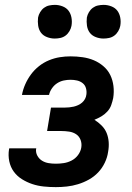

<svg xmlns="http://www.w3.org/2000/svg" viewBox="-20 -759 540 787"><path d="M209 8Q184 8 159.5 5.5Q135 3 112.5 -4.5Q90 -12 70 -24.5Q50 -37 36.5 -55.5Q23 -74 18 -98Q13 -122 17 -147L18 -151H129L128 -149Q126 -134 133 -121Q140 -108 152 -100.5Q164 -93 178.5 -90.5Q193 -88 209 -88Q225 -88 241.5 -90.5Q258 -93 273.5 -101Q289 -109 299.5 -123Q310 -137 313 -153Q316 -170 310.5 -185Q305 -200 292.5 -208.5Q280 -217 263.5 -219.5Q247 -222 230 -222H173L189 -318H246Q255 -318 264.5 -319Q274 -320 282.5 -322Q291 -324 300 -328Q309 -332 316.5 -338.5Q324 -345 328.5 -353.5Q333 -362 334 -371Q336 -384 332.5 -397Q329 -410 319 -418Q309 -426 296 -429Q283 -432 269 -432Q255 -432 241 -429Q227 -426 214.5 -418Q202 -410 193 -397Q184 -384 181 -370H70Q74 -392 83.5 -413.5Q93 -435 107 -454Q121 -473 140 -488Q159 -503 181 -512Q203 -521 225 -524.5Q247 -528 269 -528Q294 -528 318.5 -524.5Q343 -521 364.5 -512Q386 -503 404 -487.5Q422 -472 432 -451.5Q442 -431 445 -406.5Q448 -382 444 -357Q441 -343 436 -328.5Q431 -314 420 -302Q409 -290 395.5 -282Q382 -274 367 -268Q383 -258 396.5 -244.5Q410 -231 417 -214Q424 -197 425.5 -177Q427 -157 423 -136Q420 -114 409.5 -92Q399 -70 382.5 -52.5Q366 -35 344.5 -23Q323 -11 300 -4Q277 3 254 5.5Q231 8 209 8ZM404 -601Q388 -601 372.5 -607Q357 -613 348 -625Q339 -637 336.5 -653.5Q334 -670 336 -687Q338 -698 344.5 -709Q351 -720 360.5 -727Q370 -734 381.5 -736.5Q393 -739 405 -739Q421 -739 436.5 -733Q452 -727 461 -715Q470 -703 473 -686.5Q476 -670 473 -653Q471 -642 464.5 -631Q458 -620 448.5 -613Q439 -606 427.5 -603.5Q416 -601 404 -601ZM204 -601Q188 -601 172.5 -607Q157 -613 148 -625Q139 -637 136.5 -653.5Q134 -670 136 -687Q138 -698 144.5 -709Q151 -720 160.5 -727Q170 -734 181.5 -736.5Q193 -739 205 -739Q221 -739 236.5 -733Q252 -727 261 -715Q270 -703 273 -686.5Q276 -670 273 -653Q271 -642 264.5 -631Q258 -620 248.5 -613Q239 -606 227.5 -603.5Q216 -601 204 -601Z"/></svg>

Font: Iosevka Curly
Style: Bold Italic
Weight: 700
Italic angle: -9°
Monospace: yes
Designer: Belleve Invis
Foundry: Belleve Invis
Version: Version 22.1.2; ttfautohint (v1.8.4)